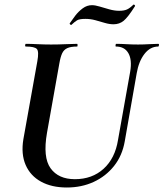

<svg xmlns="http://www.w3.org/2000/svg" viewBox="-20 -820 727 854"><path d="M559 -501Q568 -554 551 -583.5Q534 -613 496 -613Q493 -613 494 -619Q495 -625 496 -625Q519 -625 542.5 -623.5Q566 -622 594 -622Q619 -622 642.5 -623.5Q666 -625 684 -625Q688 -625 687 -619Q686 -613 684 -613Q648 -613 622.5 -580Q597 -547 588 -494L535 -192Q524 -128 487.5 -82Q451 -36 397 -11Q343 14 277 14Q210 14 162.5 -12Q115 -38 94 -86.5Q73 -135 84 -201L146 -547Q154 -591 144 -602Q134 -613 95 -613Q91 -613 92 -619Q93 -625 94 -625Q118 -625 147 -623.5Q176 -622 207 -622Q242 -622 271.5 -623.5Q301 -625 323 -625Q325 -625 325 -619Q325 -613 323 -613Q295 -613 279.5 -606Q264 -599 256.5 -583Q249 -567 244 -538L189 -229Q170 -120 205 -71.5Q240 -23 313 -23Q390 -23 441 -69.5Q492 -116 505 -198ZM297 -709Q296 -708 292.5 -711Q289 -714 290 -716Q300 -731 314.5 -750Q329 -769 348 -783Q367 -797 389 -797Q403 -797 423 -791Q443 -785 466 -778.5Q489 -772 510 -772Q532 -772 545 -778Q558 -784 573 -799Q575 -801 578.5 -798Q582 -795 580 -792Q549 -743 530 -727.5Q511 -712 485 -712Q467 -712 446.5 -718Q426 -724 404.5 -730Q383 -736 360 -736Q333 -736 322.5 -729.5Q312 -723 297 -709Z"/></svg>

Font: Cormorant
Style: Bold Italic
Weight: 700
Italic angle: -10°
Designer: Christian Thalmann (Catharsis Fonts)
Foundry: Catharsis Fonts
Version: Version 4.000